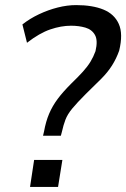

<svg xmlns="http://www.w3.org/2000/svg" viewBox="-20 -734 496 754"><path d="M149 -201 153 -218Q160 -257 173 -287.5Q186 -318 206.5 -345.5Q227 -373 260 -406Q287 -432 305.5 -452.5Q324 -473 335.5 -492Q347 -511 355 -533Q365 -575 353 -596.5Q341 -618 315.5 -625.5Q290 -633 259 -633Q220 -633 177.5 -618.5Q135 -604 86 -566L68 -638Q97 -661 133 -678Q169 -695 206.5 -704.5Q244 -714 279 -714Q343 -714 386 -696.5Q429 -679 446.5 -640Q464 -601 448 -535Q437 -504 420 -477Q403 -450 377 -424Q351 -398 317 -365Q282 -330 263.5 -307.5Q245 -285 237 -264Q229 -243 223 -216L219 -201ZM98 0 114 -106H225L208 0Z"/></svg>

Font: Nunito Sans 7pt Condensed Medium
Style: Italic
Weight: 500
Width: 3
Italic angle: -9°
Designer: Vernon Adams
Foundry: Vernon Adams
Version: Version 3.101;gftools[0.9.27]